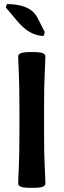

<svg xmlns="http://www.w3.org/2000/svg" viewBox="-20 -908 312 936"><path d="M201.2 -12.7Q201.2 -2.9 188.2 2.4Q175.3 7.8 134.8 7.8Q95.2 7.8 82 2.4Q68.8 -2.9 68.8 -12.7Q68.8 -33.2 71.8 -94.7Q74.7 -156.2 74.7 -267.6V-378.9Q74.7 -490.2 71.8 -551.8Q68.8 -613.3 68.8 -633.8Q68.8 -643.6 82 -648.9Q95.2 -654.3 134.8 -654.3Q175.3 -654.3 188.2 -648.9Q201.2 -643.6 201.2 -633.8Q201.2 -613.3 198 -551.8Q194.8 -490.2 194.8 -378.9V-267.6Q194.8 -156.2 198 -94.7Q201.2 -33.2 201.2 -12.7ZM192.9 -732.9Q126 -732.9 66.9 -802.2L8.3 -871.6L13.7 -888.2Q129.4 -888.2 163.6 -819.8L198.2 -751.5Z"/></svg>

Font: ALMAS
Style: Bold
Weight: 700
Designer: ALMAS Font/ by Husham Jawad Kadhim, derived from the Bainsely font by/ Paul James MIller
Foundry: High-Logic / Made with FontCreator
Version: Version 1.411;September 19, 2021;FontCreator 14.0.0.2814 32-